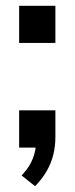

<svg xmlns="http://www.w3.org/2000/svg" viewBox="-20 -509 257 662"><path d="M101 133 54.5 96Q73.5 75.5 83.8 57.2Q94 39 99.2 18.8Q104.5 -1.5 104.5 -24L130.5 0H46V-128.5H171V-38Q171 -4.5 163.8 24.5Q156.5 53.5 141.5 80Q126.5 106.5 101 133ZM46 -361V-489H171V-361Z"/></svg>

Font: Nunito Sans 12pt ExtraLight Condensed
Style: Regular
Weight: 200
Width: 3
Version: Version 3.101;gftools[0.9.27]